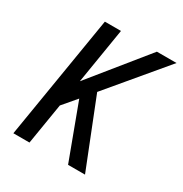

<svg xmlns="http://www.w3.org/2000/svg" viewBox="-171 -863 942 991"><g transform="rotate(30 300.0 -367.5)"><path d="M374 0 253 -325 184 -244 144 0H48L169 -735H265L211 -404L479 -735H596L316 -401L475 0Z"/></g></svg>

Font: Iosevka Md Ex Obl
Style: Regular
Weight: 500
Width: 7
Italic angle: -9°
Monospace: yes
Designer: Belleve Invis
Foundry: Belleve Invis
Version: Version 32.5.0; ttfautohint (v1.8.4)